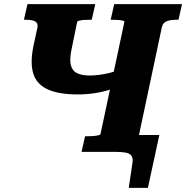

<svg xmlns="http://www.w3.org/2000/svg" viewBox="-20 -730 895 923"><path d="M531 0H495L512 -81H746L691 173H599L617 51Q620 29 611.5 18Q603 7 583.5 3.5Q564 0 531 0ZM141 -510 160 -598Q162 -608 159.5 -615Q157 -622 150 -626.5Q143 -631 131 -633Q119 -635 104 -635H95L112 -710H438L421 -635H410Q396 -635 382.5 -634Q369 -633 360.5 -630.5Q352 -628 351 -625L325 -498Q314 -448 320 -419.5Q326 -391 349 -379Q372 -367 411 -367Q454 -367 505 -379Q556 -391 614 -426L592 -336Q558 -316 519 -302.5Q480 -289 438 -282.5Q396 -276 355 -276Q262 -276 209 -300.5Q156 -325 140 -376.5Q124 -428 141 -510ZM372 0 389 -75H401Q414 -75 428 -76Q442 -77 452.5 -79.5Q463 -82 463 -85L578 -625Q579 -629 570 -631Q561 -633 547 -634Q533 -635 520 -635H512L529 -710H855L838 -635H827Q800 -635 781.5 -628Q763 -621 758 -599L631 0Z"/></svg>

Font: Roboto Serif
Style: Bold Italic
Weight: 700
Italic angle: -10°
Designer: Greg Gazdowicz
Foundry: Commercial Type
Version: Version 1.008